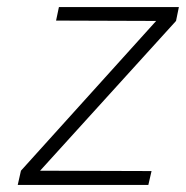

<svg xmlns="http://www.w3.org/2000/svg" viewBox="-20 -521 524 541"><path d="M484 -501H146L138 -463L420 -462L39 -40L30 0H398L407 -39L93 -40L476 -462Z"/></svg>

Font: Advent Pro Light
Style: Italic
Weight: 300
Italic angle: -12°
Version: Version 3.000